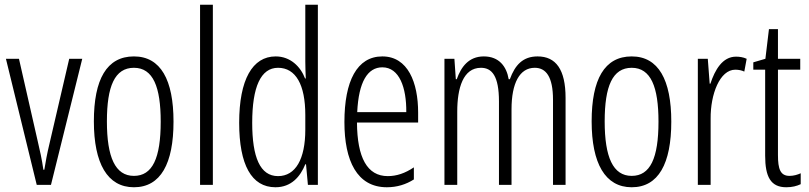

<svg xmlns="http://www.w3.org/2000/svg" viewBox="-20 -780 3413 810"><path d="M135 0H195L327 -532H272L189 -175C179 -134 172 -96 167 -64H163C157 -107 148 -147 139 -185L60 -532H5Z M712 -267C712 -443 658 -542 545 -542C430 -542 376 -445 376 -268C376 -91 433 10 545 10C658 10 712 -90 712 -267ZM431 -268C431 -416 464 -494 545 -494C626 -494 658 -413 658 -267C658 -112 623 -38 545 -38C466 -38 431 -117 431 -268Z M878 0V-760H824V0Z M1142 10C1209 10 1247 -35 1268 -87H1271L1279 0H1321V-760H1268V-520C1268 -498 1269 -476 1270 -449H1267C1248 -499 1205 -542 1143 -542C1045 -542 989 -444 989 -262C989 -85 1041 10 1142 10ZM1153 -37C1077 -37 1044 -117 1044 -262C1044 -413 1080 -494 1153 -494C1228 -494 1268 -422 1268 -295V-233C1268 -109 1227 -37 1153 -37Z M1593 -542C1486 -542 1433 -438 1433 -265C1433 -102 1486 10 1612 10C1655 10 1693 -2 1726 -23V-74C1689 -49 1653 -37 1616 -37C1529 -37 1487 -115 1486 -263H1744V-305C1744 -432 1701 -542 1593 -542ZM1593 -496C1665 -496 1695 -410 1694 -307H1487C1493 -435 1531 -496 1593 -496Z M2248 -542C2186 -542 2153 -506 2131 -446H2126C2117 -499 2086 -542 2021 -542C1957 -542 1925 -497 1907 -446H1903L1897 -532H1855V0H1909V-309C1909 -409 1934 -494 2009 -494C2055 -494 2085 -460 2085 -352V0H2138V-319C2138 -429 2172 -494 2236 -494C2283 -494 2313 -457 2313 -359V0H2366V-367C2366 -487 2325 -542 2248 -542Z M2812 -267C2812 -443 2758 -542 2645 -542C2530 -542 2476 -445 2476 -268C2476 -91 2533 10 2645 10C2758 10 2812 -90 2812 -267ZM2531 -268C2531 -416 2564 -494 2645 -494C2726 -494 2758 -413 2758 -267C2758 -112 2723 -38 2645 -38C2566 -38 2531 -117 2531 -268Z M3085 -541C3028 -541 2996 -485 2977 -427H2974L2966 -532H2924V0H2978V-279C2977 -383 3017 -486 3082 -486C3096 -486 3110 -483 3120 -478L3130 -532C3115 -539 3099 -541 3085 -541Z M3311 -38C3272 -38 3262 -67 3262 -126V-486H3356V-532H3262V-657H3224L3209 -532L3158 -517V-486H3208V-123C3208 -35 3231 10 3297 10C3322 10 3341 5 3358 -3V-49C3345 -43 3328 -38 3311 -38Z"/></svg>

Font: Noto Sans Thai Looped ExtraCondensed Light
Style: Regular
Weight: 300
Width: 2
Designer: Sasikarn Vongin, Ben Mitchell
Foundry: The Fontpad Ltd
Version: Version 1.001